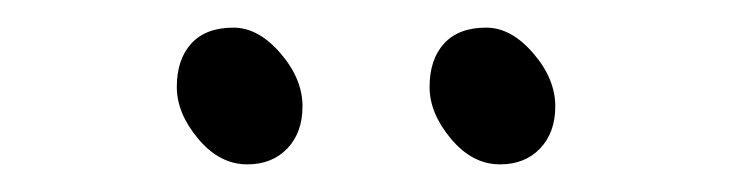

<svg xmlns="http://www.w3.org/2000/svg" viewBox="-20 -701 540 139"><path d="M291 -638Q291 -658 301.5 -669.5Q312 -681 332 -681Q350 -681 366 -662.5Q382 -644 382 -624Q382 -605 371 -593.5Q360 -582 342 -582Q322 -582 306.5 -600.5Q291 -619 291 -638ZM149 -681Q167 -681 183 -662.5Q199 -644 199 -624Q199 -605 188 -593.5Q177 -582 159 -582Q139 -582 123.5 -600.5Q108 -619 108 -638Q108 -658 118.5 -669.5Q129 -681 149 -681Z"/></svg>

Font: JyunsaiKaai Light
Style: Regular
Weight: 300
Designer: Fontworks Inc.
Version: Version 0.030;April 7, 2024;FontCreator 14.0.0.2901 64-bit